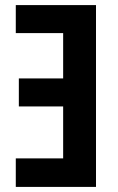

<svg xmlns="http://www.w3.org/2000/svg" viewBox="-20 -734 463 754"><path d="M42 -714V-604H228V-426H54V-316H228V-112H42V0H357V-714Z"/></svg>

Font: Noto Sans UI Condensed
Style: Bold
Weight: 700
Width: 3
Designer: Monotype Design Team
Foundry: Monotype Imaging Inc.
Version: 1.001